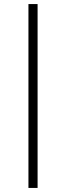

<svg xmlns="http://www.w3.org/2000/svg" viewBox="-20 -795 315 945"><path d="M120 130V-775H165V130Z"/></svg>

Font: Raleway Thin Light
Style: Italic
Weight: 300
Italic angle: -12°
Version: Version 4.026